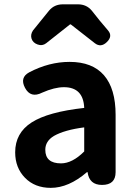

<svg xmlns="http://www.w3.org/2000/svg" viewBox="-20 -863 631 896"><path d="M456.1 0Q396.5 0 388.7 -59.6H385.7Q300.8 13.7 216.8 13.7Q142.6 13.7 96.7 -33.2Q50.8 -80.1 50.8 -152.3Q50.8 -242.2 127.4 -291.5Q204.1 -340.8 373 -359.4Q369.1 -456.1 278.3 -456.1Q234.4 -456.1 176.8 -430.7Q123 -403.3 96.7 -453.1Q71.3 -501 116.2 -525.4Q209 -574.2 304.7 -574.2Q411.1 -574.2 465.3 -511.7Q519.5 -449.2 519.5 -327.1V-59.6Q519.5 0 456.1 0ZM231.4 -228.5Q191.4 -204.1 191.4 -164.1Q191.4 -100.6 264.6 -100.6Q317.4 -100.6 373 -156.2V-268.6Q281.2 -256.8 231.4 -228.5ZM408.2 -813.5Q445.3 -765.6 484.4 -720.7Q506.8 -694.3 479 -667Q451.2 -639.6 422.9 -661.1L310.5 -749H306.6L195.3 -661.1Q177.7 -647.5 155.8 -655.3Q133.8 -663.1 127.4 -682.1Q121.1 -701.2 133.8 -720.7L209 -813.5Q233.4 -842.8 273.4 -842.8H343.8Q383.8 -842.8 408.2 -813.5Z"/></svg>

Font: GenSenMaruGothic TW TTF Bold
Style: Regular
Weight: 700
Version: Version 1.301